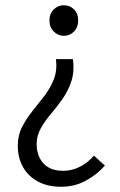

<svg xmlns="http://www.w3.org/2000/svg" viewBox="-20 -517 459 734"><path d="M213 197Q163 197 126 177.5Q89 158 68.5 122.5Q48 87 48 40Q48 0 64.5 -32Q81 -64 104.5 -93Q128 -122 150.5 -151.5Q173 -181 186 -214.5Q199 -248 194 -291H259Q265 -244 253 -207Q241 -170 219.5 -139.5Q198 -109 175 -82Q152 -55 136 -26.5Q120 2 120 35Q120 62 131 85.5Q142 109 164.5 122.5Q187 136 221 136Q255 136 285.5 120.5Q316 105 339 78L381 116Q351 150 308.5 173.5Q266 197 213 197ZM224 -380Q202 -380 185.5 -396.5Q169 -413 169 -439Q169 -465 185.5 -481Q202 -497 224 -497Q247 -497 263 -481Q279 -465 279 -439Q279 -413 263 -396.5Q247 -380 224 -380Z"/></svg>

Font: Assistant ExtraLight
Style: Regular
Weight: 400
Version: Version 3.000